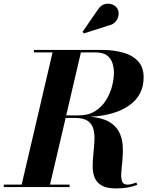

<svg xmlns="http://www.w3.org/2000/svg" viewBox="-58 -1023 844 1050"><path d="M537.5 -884 400.5 -840 393.5 -849 477.5 -970.5Q492.5 -994 513.5 -1000Q534.5 -1006 553.5 -999.5Q572.5 -993 582 -979Q592.5 -963 590.5 -942.8Q588.5 -922.5 575 -905.8Q561.5 -889 537.5 -884ZM-37.5 -13.5H60.5L229.5 -736.5H127.5V-750H497.5Q563 -750 615 -735.5Q667 -721 697.2 -688Q727.5 -655 727.5 -600Q727.5 -502 648.5 -446.5Q569.5 -391 435 -384.5Q502 -379 539.8 -356.2Q577.5 -333.5 594 -300Q610.5 -266.5 613 -228Q615.5 -189.5 611.8 -151.5Q608 -113.5 605.5 -82.2Q603 -51 609.2 -32.2Q615.5 -13.5 639 -13.5Q652 -13.5 664.2 -17Q676.5 -20.5 688 -25L692.5 -12Q642.5 7.5 577.5 7.5Q525.5 7.5 497.8 -8.8Q470 -25 459.2 -52.5Q448.5 -80 448.8 -114.2Q449 -148.5 453 -185.2Q457 -222 458.5 -256.2Q460 -290.5 452.5 -318Q445 -345.5 421.8 -361.8Q398.5 -378 352.5 -378H301L215.5 -13.5H322.5V0H-37.5ZM462.5 -736.5H384.5L304 -392H372.5Q425.5 -392 462.2 -415.2Q499 -438.5 521.8 -475Q544.5 -511.5 554.8 -551.5Q565 -591.5 565 -625Q565 -649.5 557.8 -675.2Q550.5 -701 528.5 -718.8Q506.5 -736.5 462.5 -736.5Z"/></svg>

Font: Bodoni* 16pt
Style: Bold Italic
Weight: 700
Italic angle: -13°
Version: Version 2.3